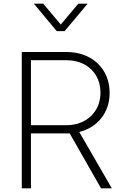

<svg xmlns="http://www.w3.org/2000/svg" viewBox="-20 -1029 675 1049"><path d="M99 0H149V-300H361L532 0H591L413 -308C514 -333 579 -414 579 -522C579 -654 482 -745 343 -745H99ZM149 -345V-700H343C453 -700 529 -628 529 -523C529 -418 452 -345 343 -345ZM165 -1009 290 -859H333L459 -1009H408L312 -895L216 -1009Z"/></svg>

Font: Mluvka ExtraLight
Style: Regular
Weight: 200
Designer: Modified by Jiří Krblich, Original typeface by Gumpita Rahayu
Foundry: Gumpita Rahayu & Jiří Krblich
Version: Version 2.000;Glyphs 3.1.1 (3134)